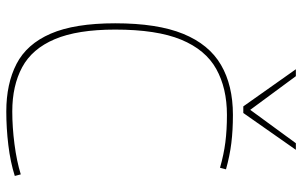

<svg xmlns="http://www.w3.org/2000/svg" viewBox="-195 -755 960 610"><g transform="rotate(90 285.0 -450.0)"><path d="M54 -336Q54 -470 87.5 -552Q121 -634 186 -672Q251 -710 345 -710Q394 -710 434.5 -705Q475 -700 518 -688L513 -669Q471 -681 432 -686Q393 -691 345 -691Q260 -691 199 -657Q138 -623 106 -545.5Q74 -468 74 -336Q74 -216 104.5 -144Q135 -72 193.5 -40.5Q252 -9 334 -9Q384 -9 438 -16Q492 -23 534 -36L539 -17Q495 -3 441 3.5Q387 10 334 10Q246 10 183 -22.5Q120 -55 87 -131Q54 -207 54 -336ZM456 -910 339 -743H318L200 -910H222L329 -765L435 -910Z"/></g></svg>

Font: Georama Thin
Style: Regular
Weight: 100
Designer: Jean-Baptiste Levee
Foundry: Production Type
Version: Version 1.000